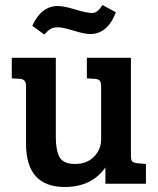

<svg xmlns="http://www.w3.org/2000/svg" viewBox="-20 -734 631 767"><path d="M563 -79V0H401V-65Q346 13 239 13Q84 13 84 -160V-391Q84 -418 59 -419L27 -421V-503H203V-186Q203 -133 218 -106Q233 -79 280 -79Q327 -79 355.5 -108Q384 -137 384 -178V-389Q384 -405 378.5 -411.5Q373 -418 359 -419L327 -421V-503H503V-111Q503 -95 508 -89.5Q513 -84 528 -82ZM157 -596 109 -631Q145 -710 211 -710Q235 -710 281 -696Q327 -682 348.5 -682Q370 -682 389 -714L443 -685Q410 -598 340 -598Q318 -598 274 -611.5Q230 -625 212.5 -625Q195 -625 184 -619.5Q173 -614 157 -596Z"/></svg>

Font: Bree Serif
Style: Regular
Weight: 400
Designer: Veronika Burian, Jos Scaglione
Foundry: TypeTogether
Version: Version 1.001